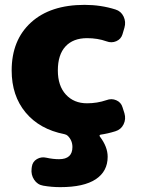

<svg xmlns="http://www.w3.org/2000/svg" viewBox="-20 -550 588 790"><path d="M338 -393Q281 -393 249.5 -359Q218 -325 218 -260Q218 -197 251 -161Q284 -125 338 -125Q380 -125 418 -138Q439 -146 458.5 -137.5Q478 -129 484 -109L492 -84Q499 -60 488.5 -38.5Q478 -17 455 -10Q423 0 394 4Q387 6 391 12Q423 54 423 95Q423 155 374 187.5Q325 220 228 220Q192 220 158 214Q134 210 120.5 189.5Q107 169 110 144L111 136Q114 115 132 104.5Q150 94 171 99Q198 105 223 105Q278 105 278 55Q278 28 259 9Q254 4 245 2Q143 -18 85.5 -87Q28 -156 28 -260Q28 -385 107.5 -457.5Q187 -530 328 -530Q395 -530 455 -511Q478 -504 488.5 -482Q499 -460 492 -436L484 -409Q478 -389 458.5 -380.5Q439 -372 418 -380Q382 -393 338 -393Z"/></svg>

Font: Rounded Mplus 1c Black
Style: Regular
Weight: 900
Version: Version 1.059.20150529